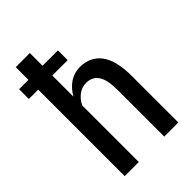

<svg xmlns="http://www.w3.org/2000/svg" viewBox="-224 -855 949 949"><g transform="rotate(-45 250.0 -381.0)"><path d="M276.4 -604.5Q250 -604.5 168.9 -604.5Q168.9 -567.4 168.9 -457Q191.4 -496.1 222.7 -516.6Q254.9 -538.1 294.9 -538.1Q366.2 -538.1 406.2 -485.4Q445.3 -432.6 445.3 -323.2Q445.3 -215.8 445.3 0Q420.9 0 346.7 0Q346.7 -81.1 346.7 -324.2Q346.7 -397.5 325.2 -428.7Q303.7 -460.9 261.7 -460.9Q231.4 -460.9 208 -443.4Q183.6 -425.8 168.9 -395.5Q168.9 -263.7 168.9 0Q144.5 0 70.3 0Q70.3 -151.4 70.3 -604.5Q53.7 -604.5 4.9 -604.5Q4.9 -608.4 4.9 -616.2Q4.9 -627.9 4.9 -647.5Q4.9 -654.3 4.9 -672.9Q21.5 -672.9 70.3 -672.9Q70.3 -695.3 70.3 -761.7Q94.7 -761.7 168.9 -761.7Q168.9 -739.3 168.9 -672.9Q195.3 -672.9 276.4 -672.9Q276.4 -655.3 276.4 -604.5Z"/></g></svg>

Font: Noto Sans Hebrew DECATHLON 
Style: Regular
Weight: 400
Designer: Monotype Design team
Version: Version 1.03 uh